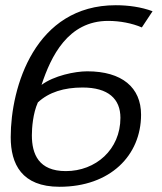

<svg xmlns="http://www.w3.org/2000/svg" viewBox="-20 -705 622 735"><path d="M21 -180C21 -77 63 10 208 10C402 10 520 -110 520 -266C520 -370 447 -432 314 -432C266 -432 186 -415 139 -380C175 -489 240 -625 394 -625C439 -625 486 -616 523 -600L564 -662C521 -678 472 -685 423 -685C114 -685 21 -372 21 -180ZM102 -187C102 -215 106 -271 125 -313C167 -352 225 -370 296 -370C395 -370 441 -326 441 -254C441 -132 346 -50 232 -50C128 -50 102 -115 102 -187Z"/></svg>

Font: KpSans
Style: Italic
Weight: 400
Italic angle: -11°
Version: Version 0.66